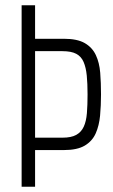

<svg xmlns="http://www.w3.org/2000/svg" viewBox="-20 -708 428 728"><path d="M62 0V-688H113V-561H222Q273 -561 301.5 -544.5Q330 -528 343.5 -499Q357 -470 360 -432Q363 -394 363 -350Q363 -308 359.5 -270Q356 -232 343 -202.5Q330 -173 301.5 -156Q273 -139 222 -139H113V0ZM113 -186H217Q250 -186 269 -196.5Q288 -207 297.5 -227.5Q307 -248 309.5 -279Q312 -310 312 -350Q312 -391 309 -421.5Q306 -452 297 -473Q288 -494 269 -504Q250 -514 217 -514H113Z"/></svg>

Font: Saira ExtraCondensed Light
Style: Regular
Weight: 300
Width: 2
Designer: Hector Gatti with collaboration of the Omnibus-Type team
Foundry: Omnibus-Type
Version: Version 1.101